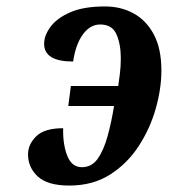

<svg xmlns="http://www.w3.org/2000/svg" viewBox="-20 -566 543 596"><path d="M195 10Q128 10 97.5 -18Q67 -46 67 -87Q67 -118 92.5 -143Q118 -168 176 -168Q175 -117 189 -82Q203 -47 234 -47Q265 -47 283.5 -73.5Q302 -100 314 -143.5Q326 -187 334 -237H192L200 -299H347Q349 -313 352 -336Q355 -359 355 -385Q355 -429 341.5 -459.5Q328 -490 291 -490Q260 -490 237.5 -459.5Q215 -429 207 -375Q117 -375 117 -430Q117 -456 137 -483Q157 -510 198.5 -528Q240 -546 306 -546Q355 -546 394.5 -524.5Q434 -503 457.5 -459Q481 -415 481 -347Q481 -291 463.5 -229Q446 -167 410.5 -112.5Q375 -58 321.5 -24Q268 10 195 10Z"/></svg>

Font: Noto Serif ExtraCondensed
Style: Bold Italic
Weight: 700
Width: 2
Italic angle: -12°
Designer: Monotype Design Team
Foundry: Monotype Imaging Inc.
Version: Version 2.013; ttfautohint (v1.8.4.7-5d5b)